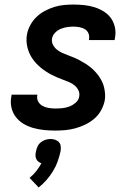

<svg xmlns="http://www.w3.org/2000/svg" viewBox="-20 -562 590 844"><path d="M223 12Q198 12 173.5 9.5Q149 7 126 0.5Q103 -6 83 -18Q63 -30 49 -48.5Q35 -67 30 -90.5Q25 -114 30 -139L31 -146H144V-143Q141 -128 148 -115.5Q155 -103 167 -96.5Q179 -90 193.5 -87.5Q208 -85 223 -85Q238 -85 253.5 -86.5Q269 -88 284 -93.5Q299 -99 312.5 -110.5Q326 -122 328 -137Q331 -152 325 -164.5Q319 -177 308.5 -186Q298 -195 285 -200.5Q272 -206 258.5 -211Q245 -216 232 -221.5Q219 -227 206.5 -233.5Q194 -240 182.5 -247.5Q171 -255 160.5 -263.5Q150 -272 140.5 -282Q131 -292 123 -303.5Q115 -315 109.5 -327.5Q104 -340 100.5 -354Q97 -368 96.5 -382.5Q96 -397 99 -413Q103 -433 114 -453Q125 -473 141.5 -488.5Q158 -504 178 -514.5Q198 -525 219 -531.5Q240 -538 261 -540Q282 -542 303 -542Q327 -542 350.5 -539.5Q374 -537 396 -530Q418 -523 437 -511Q456 -499 468.5 -481Q481 -463 485.5 -440Q490 -417 485 -393L484 -386H371V-389Q374 -403 369 -415Q364 -427 353.5 -433.5Q343 -440 329.5 -442.5Q316 -445 303 -445Q289 -445 275.5 -443Q262 -441 248 -435.5Q234 -430 223 -419Q212 -408 209 -394Q206 -379 212.5 -366Q219 -353 230 -344Q241 -335 253.5 -329.5Q266 -324 279.5 -319Q293 -314 306 -308.5Q319 -303 331 -296.5Q343 -290 355 -282.5Q367 -275 377.5 -266.5Q388 -258 397.5 -248Q407 -238 415 -226.5Q423 -215 429 -202.5Q435 -190 438 -176Q441 -162 442 -147.5Q443 -133 440 -118Q435 -96 423.5 -75.5Q412 -55 393.5 -39.5Q375 -24 354 -14Q333 -4 311 2Q289 8 267 10Q245 12 223 12ZM150 262 110 220Q127 206 139.5 190Q152 174 162 156Q154 153 148 148Q142 143 139 136Q136 129 136 120.5Q136 112 138 104Q140 93 145 82Q150 71 159.5 63.5Q169 56 180 52.5Q191 49 202 49Q213 49 223 52.5Q233 56 239.5 63.5Q246 71 247 82Q248 93 246 104Q241 126 233.5 147.5Q226 169 213.5 189.5Q201 210 185 228.5Q169 247 150 262Z"/></svg>

Font: Lode
Style: Bold Italic
Weight: 700
Italic angle: -11°
Monospace: yes
Designer: Belleve Invis
Foundry: Belleve Invis
Version: Version 29.2.0; ttfautohint (v1.8.3)